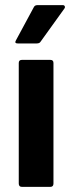

<svg xmlns="http://www.w3.org/2000/svg" viewBox="-20 -727 281 747"><path d="M65 0Q53 0 53 -13V-482Q53 -494 65 -494H176Q188 -494 188 -482V-13Q188 0 176 0ZM49 -558Q35 -558 42 -570L111 -698Q115 -707 125 -707H225Q230 -707 232 -702.5Q234 -698 230 -693L138 -565Q134 -558 123 -558Z"/></svg>

Font: Sofia Sans Semi Condensed ExtraBold
Style: Regular
Weight: 800
Designer: Botio Nikoltchev, Ani Petrova
Foundry: lettersoup
Version: Version 4.100